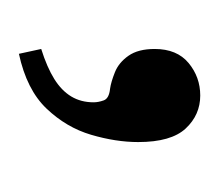

<svg xmlns="http://www.w3.org/2000/svg" viewBox="-34 -592 227 198"><g transform="rotate(90 79.0 -492.5)"><path d="M35 -399 30 -422Q49 -428 61 -435.5Q73 -443 79 -453Q85 -463 85 -476Q85 -481 83 -486.5Q81 -492 71 -493Q64 -494 54 -498Q44 -502 37 -512Q30 -522 30 -539Q30 -562 44.5 -574Q59 -586 78 -586Q98 -586 112 -571Q126 -556 126 -522Q126 -499 118.5 -473.5Q111 -448 91.5 -427.5Q72 -407 35 -399Z"/></g></svg>

Font: Frank Ruhl Libre Light
Style: Regular
Weight: 300
Designer: Yanek Iontef
Foundry: Fontef
Version: Version 6.003;gftools[0.9.30]